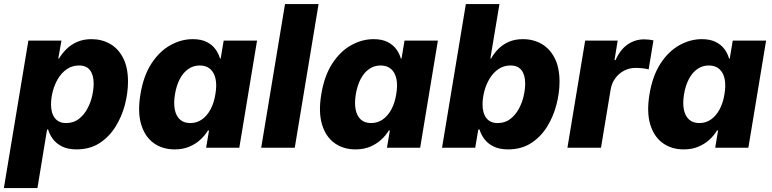

<svg xmlns="http://www.w3.org/2000/svg" viewBox="-43 -748 3910 972"><path d="M-23.4 204.1 100.6 -542.5H268.1L252 -451.7H255.9Q271 -477.5 293.9 -500Q316.9 -522.5 348.4 -536.1Q379.9 -549.8 419.4 -549.8Q472.2 -549.8 513.9 -526.1Q555.7 -502.4 580.3 -454.6Q605 -406.7 605 -335Q605 -278.3 589.4 -218Q573.7 -157.7 541.7 -106.4Q509.8 -55.2 460.7 -23.4Q411.6 8.3 344.2 8.3Q300.8 8.3 271.5 -6.3Q242.2 -21 225.1 -43.9Q208 -66.9 200.7 -92.3H195.3L146.5 204.1ZM291.5 -125Q328.6 -125 355 -145Q381.3 -165 398.4 -196Q415.5 -227.1 423.3 -261.5Q431.2 -295.9 431.2 -324.7Q431.2 -368.2 412.8 -392.3Q394.5 -416.5 357.4 -416.5Q322.8 -416.5 296.1 -398.4Q269.5 -380.4 251.7 -351.1Q233.9 -321.8 224.6 -287.1Q215.3 -252.4 215.3 -219.2Q215.3 -175.3 234.9 -150.1Q254.4 -125 291.5 -125Z M841.3 8.3Q779.8 8.3 735.4 -23.4Q690.9 -55.2 671.9 -117.4Q652.8 -179.7 668 -271Q683.6 -365.2 724.1 -427Q764.6 -488.8 819.6 -519.3Q874.5 -549.8 932.6 -549.8Q975.1 -549.8 1003.2 -535.6Q1031.2 -521.5 1047.6 -499Q1064 -476.6 1070.8 -451.7H1074.2L1089.4 -542.5H1258.3L1168.5 0H1000.5L1015.1 -87.4H1009.8Q994.6 -62 970.7 -40.3Q946.8 -18.6 914.6 -5.1Q882.3 8.3 841.3 8.3ZM920.4 -125Q953.1 -125 979 -143.1Q1004.9 -161.1 1022.7 -194.1Q1040.5 -227.1 1047.4 -271Q1055.2 -315.9 1048.3 -348.4Q1041.5 -380.9 1021.2 -398.7Q1001 -416.5 968.3 -416.5Q935.5 -416.5 909.9 -398.4Q884.3 -380.4 867.2 -347.7Q850.1 -314.9 842.8 -271Q835.4 -227.1 841.8 -194.1Q848.1 -161.1 867.9 -143.1Q887.7 -125 920.4 -125Z M1569.8 -727.5 1449.2 0H1279.3L1399.9 -727.5Z M1756.8 8.3Q1695.3 8.3 1650.9 -23.4Q1606.4 -55.2 1587.4 -117.4Q1568.4 -179.7 1583.5 -271Q1599.1 -365.2 1639.6 -427Q1680.2 -488.8 1735.1 -519.3Q1790 -549.8 1848.1 -549.8Q1890.6 -549.8 1918.7 -535.6Q1946.8 -521.5 1963.1 -499Q1979.5 -476.6 1986.3 -451.7H1989.7L2004.9 -542.5H2173.8L2084 0H1916L1930.7 -87.4H1925.3Q1910.2 -62 1886.2 -40.3Q1862.3 -18.6 1830.1 -5.1Q1797.9 8.3 1756.8 8.3ZM1835.9 -125Q1868.7 -125 1894.5 -143.1Q1920.4 -161.1 1938.2 -194.1Q1956.1 -227.1 1962.9 -271Q1970.7 -315.9 1963.9 -348.4Q1957 -380.9 1936.8 -398.7Q1916.5 -416.5 1883.8 -416.5Q1851.1 -416.5 1825.4 -398.4Q1799.8 -380.4 1782.7 -347.7Q1765.6 -314.9 1758.3 -271Q1751 -227.1 1757.3 -194.1Q1763.7 -161.1 1783.4 -143.1Q1803.2 -125 1835.9 -125Z M2528.8 8.3Q2485.8 8.3 2456.3 -6.1Q2426.8 -20.5 2409.4 -43.5Q2392.1 -66.4 2384.8 -92.3H2378.4L2362.8 0H2194.8L2315.4 -727.5H2485.4L2439.5 -452.1H2443.4Q2458 -478.5 2480.2 -500.7Q2502.4 -522.9 2533.2 -536.4Q2564 -549.8 2604 -549.8Q2656.7 -549.8 2698.5 -525.9Q2740.2 -502 2764.9 -454.1Q2789.6 -406.2 2789.6 -334Q2789.6 -277.8 2773.9 -217.8Q2758.3 -157.7 2726.6 -106.4Q2694.8 -55.2 2645.5 -23.4Q2596.2 8.3 2528.8 8.3ZM2476.1 -125Q2513.2 -125 2539.6 -145Q2565.9 -165 2583 -196Q2600.1 -227.1 2607.9 -261.5Q2615.7 -295.9 2615.7 -324.7Q2615.7 -368.2 2597.4 -392.3Q2579.1 -416.5 2542 -416.5Q2507.3 -416.5 2480.7 -398.4Q2454.1 -380.4 2436.3 -351.1Q2418.5 -321.8 2409.2 -287.1Q2399.9 -252.4 2399.9 -219.2Q2399.9 -175.3 2419.4 -150.1Q2439 -125 2476.1 -125Z M2829.6 0 2919.4 -542.5H3084L3067.9 -443.8H3073.2Q3097.2 -497.6 3134.8 -523.2Q3172.4 -548.8 3217.8 -548.8Q3230 -548.8 3242.4 -547.4Q3254.9 -545.9 3265.1 -543.5L3240.7 -396.5Q3229.5 -400.4 3210 -402.3Q3190.4 -404.3 3174.8 -404.3Q3143.6 -404.3 3116.7 -390.4Q3089.8 -376.5 3071.8 -351.8Q3053.7 -327.1 3048.3 -294.4L2999.5 0Z M3418.5 8.3Q3356.9 8.3 3312.5 -23.4Q3268.1 -55.2 3249 -117.4Q3230 -179.7 3245.1 -271Q3260.7 -365.2 3301.3 -427Q3341.8 -488.8 3396.7 -519.3Q3451.7 -549.8 3509.8 -549.8Q3552.2 -549.8 3580.3 -535.6Q3608.4 -521.5 3624.8 -499Q3641.1 -476.6 3647.9 -451.7H3651.4L3666.5 -542.5H3835.4L3745.6 0H3577.6L3592.3 -87.4H3586.9Q3571.8 -62 3547.9 -40.3Q3523.9 -18.6 3491.7 -5.1Q3459.5 8.3 3418.5 8.3ZM3497.6 -125Q3530.3 -125 3556.2 -143.1Q3582 -161.1 3599.9 -194.1Q3617.7 -227.1 3624.5 -271Q3632.3 -315.9 3625.5 -348.4Q3618.7 -380.9 3598.4 -398.7Q3578.1 -416.5 3545.4 -416.5Q3512.7 -416.5 3487.1 -398.4Q3461.4 -380.4 3444.3 -347.7Q3427.2 -314.9 3419.9 -271Q3412.6 -227.1 3418.9 -194.1Q3425.3 -161.1 3445.1 -143.1Q3464.8 -125 3497.6 -125Z"/></svg>

Font: Inter 16pt ExtraBold
Style: Italic
Weight: 800
Italic angle: -9.3988°
Version: Version 4.001;git-66647c0bb